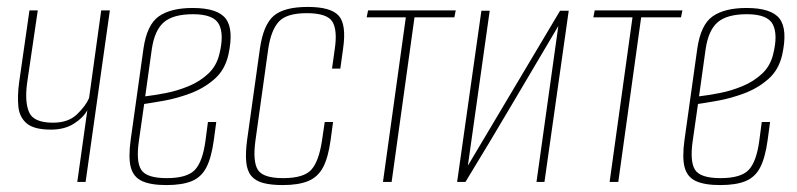

<svg xmlns="http://www.w3.org/2000/svg" viewBox="-20 -525 2300 554"><path d="M203 0 232 -207Q220 -185 193 -168Q166 -151 127 -151Q78 -151 57 -169Q36 -187 33 -217.5Q30 -248 35 -286L65 -495H89L58 -284Q51 -229 64.5 -200Q78 -171 133 -171Q177 -171 202 -195Q227 -219 237 -242L272 -495H297L227 0Z M460 9Q415 9 390 -2.5Q365 -14 357.5 -42Q350 -70 357 -121L394 -385Q404 -454 438.5 -478Q473 -502 536 -502Q608 -502 631.5 -471Q655 -440 639 -367Q629 -323 598.5 -296.5Q568 -270 529 -255.5Q490 -241 453.5 -234.5Q417 -228 396 -225L381 -120Q372 -59 387.5 -35Q403 -11 461 -11Q520 -11 542.5 -35Q565 -59 573 -120L580 -173H604L597 -121Q590 -70 575.5 -42Q561 -14 533.5 -2.5Q506 9 460 9ZM399 -247Q425 -250 458.5 -256.5Q492 -263 524.5 -276.5Q557 -290 581 -312.5Q605 -335 613 -369Q627 -425 612 -454.5Q597 -484 537 -484Q480 -484 453 -461Q426 -438 418 -383Z M796 9Q762 9 739.5 3Q717 -3 705 -17.5Q693 -32 690.5 -57.5Q688 -83 693 -121L730 -385Q740 -454 770 -479.5Q800 -505 868 -505Q935 -505 957.5 -479.5Q980 -454 970 -385L962 -327H938L946 -384Q954 -438 939 -462.5Q924 -487 865 -487Q807 -487 784.5 -462.5Q762 -438 754 -384L717 -119Q709 -59 724 -35Q739 -11 797 -11Q856 -11 878 -35Q900 -59 909 -119L917 -173H941L934 -121Q927 -70 912 -42Q897 -14 869 -2.5Q841 9 796 9Z M1085 0 1151 -475H1038L1042 -495H1295L1291 -475H1176L1110 0Z M1299 0 1369 -494H1393L1330 -47L1596 -494H1621L1551 0H1528L1591 -450Q1524 -337 1458 -225Q1392 -113 1323 0Z M1739 0 1805 -475H1692L1696 -495H1949L1945 -475H1830L1764 0Z M2058 9Q2013 9 1988 -2.5Q1963 -14 1955.5 -42Q1948 -70 1955 -121L1992 -385Q2002 -454 2036.5 -478Q2071 -502 2134 -502Q2206 -502 2229.5 -471Q2253 -440 2237 -367Q2227 -323 2196.5 -296.5Q2166 -270 2127 -255.5Q2088 -241 2051.5 -234.5Q2015 -228 1994 -225L1979 -120Q1970 -59 1985.5 -35Q2001 -11 2059 -11Q2118 -11 2140.5 -35Q2163 -59 2171 -120L2178 -173H2202L2195 -121Q2188 -70 2173.5 -42Q2159 -14 2131.5 -2.5Q2104 9 2058 9ZM1997 -247Q2023 -250 2056.5 -256.5Q2090 -263 2122.5 -276.5Q2155 -290 2179 -312.5Q2203 -335 2211 -369Q2225 -425 2210 -454.5Q2195 -484 2135 -484Q2078 -484 2051 -461Q2024 -438 2016 -383Z"/></svg>

Font: Alumni Sans SC Thin
Style: Italic
Weight: 100
Italic angle: -8°
Designer: Robert E. Leuschke
Foundry: Robert E. Leuschke
Version: Version 1.016